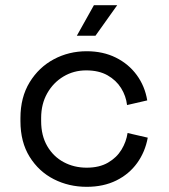

<svg xmlns="http://www.w3.org/2000/svg" viewBox="-20 -708 652 742"><path d="M315 14Q246 14 188 -15.5Q130 -45 94.5 -102Q59 -159 59 -240V-252Q59 -332 94.5 -390Q130 -448 188 -479Q246 -510 315 -510Q378 -510 427.5 -485.5Q477 -461 508.5 -418Q540 -375 549 -320L471 -302Q467 -337 448 -367.5Q429 -398 395.5 -417Q362 -436 313 -436Q265 -436 225.5 -412.5Q186 -389 162.5 -347.5Q139 -306 139 -252V-240Q139 -184 162.5 -143.5Q186 -103 226 -81.5Q266 -60 315 -60Q364 -60 397.5 -79.5Q431 -99 449.5 -129.5Q468 -160 473 -194L551 -176Q541 -121 510 -78Q479 -35 429.5 -10.5Q380 14 315 14ZM277 -570 343 -688H433L349 -570Z"/></svg>

Font: Space Mono
Style: Regular
Weight: 400
Monospace: yes
Designer: Colophon Foundry + Benjamin Critton
Foundry: Colophon Foundry & Benjamin Critton
Version: Version 1.003; ttfautohint (v1.8.4.7-5d5b)